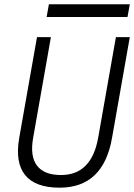

<svg xmlns="http://www.w3.org/2000/svg" viewBox="-20 -867 626 897"><path d="M258.3 9.8Q145 9.8 97.4 -49.1Q49.8 -107.9 69.8 -222.7L152.8 -693.4H217.8L134.8 -222.7Q119.6 -137.2 152.8 -93.3Q186 -49.3 265.1 -49.3Q407.2 -49.3 438.5 -222.7L521.5 -693.4H586.4L503.4 -222.7Q462.9 9.8 258.3 9.8ZM197.8 -787.6 208.5 -847.2H586.4L575.7 -787.6Z"/></svg>

Font: Cascadia Mono Light
Style: Italic
Weight: 300
Italic angle: -10°
Monospace: yes
Designer: Aaron Bell
Foundry: Saja Typeworks
Version: Version 2404.023; ttfautohint (v1.8.4)